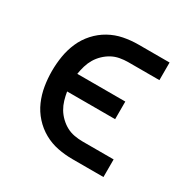

<svg xmlns="http://www.w3.org/2000/svg" viewBox="-124 -637 748 755"><g transform="rotate(30 250.0 -260.0)"><path d="M438 0H297Q263 0 230 -6.5Q197 -13 167.5 -29.5Q138 -46 115 -71.5Q92 -97 78.5 -128Q65 -159 59.5 -192.5Q54 -226 54 -260Q54 -294 59.5 -327.5Q65 -361 78.5 -392Q92 -423 115 -448.5Q138 -474 167.5 -490.5Q197 -507 230 -513.5Q263 -520 297 -520H438V-440H297Q278 -440 259 -436.5Q240 -433 223.5 -424Q207 -415 193 -401.5Q179 -388 169.5 -372Q160 -356 154.5 -337.5Q149 -319 146 -300H364V-220H146Q149 -201 154.5 -182.5Q160 -164 169.5 -148Q179 -132 193 -118.5Q207 -105 223.5 -96Q240 -87 259 -83.5Q278 -80 297 -80H438Z"/></g></svg>

Font: Iosevka Bendy Medium
Style: Regular
Weight: 500
Monospace: yes
Designer: Belleve Invis
Foundry: Belleve Invis
Version: Version 30.1.2